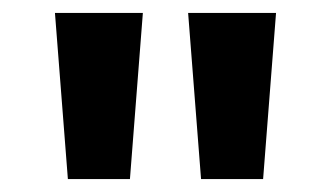

<svg xmlns="http://www.w3.org/2000/svg" viewBox="-20 -813 513 297"><path d="M85 -536 65 -793H201L181 -536ZM291 -536 271 -793H407L387 -536Z"/></svg>

Font: Noto Sans Kannada
Style: Bold
Weight: 700
Designer: Jelle Bosma - Monotype Design Team
Foundry: Monotype Imaging Inc.
Version: Version 2.005; ttfautohint (v1.8.4.7-5d5b)